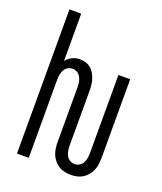

<svg xmlns="http://www.w3.org/2000/svg" viewBox="-138 -824 775 920"><g transform="rotate(20 250.0 -363.5)"><path d="M332 8Q316 8 300 4.5Q284 1 270.5 -7.5Q257 -16 246.5 -29Q236 -42 230 -57Q224 -72 222 -88Q220 -104 220 -120V-400Q220 -413 217.5 -425.5Q215 -438 209 -449Q203 -460 192 -466.5Q181 -473 168 -473Q155 -473 144 -466.5Q133 -460 127 -449Q121 -438 118.5 -425.5Q116 -413 116 -400V0H56V-735H116V-494Q128 -510 147 -519Q166 -528 186 -528Q201 -528 215.5 -523.5Q230 -519 241.5 -509.5Q253 -500 260.5 -486.5Q268 -473 272.5 -459Q277 -445 278.5 -430Q280 -415 280 -400V-120Q280 -107 282.5 -94.5Q285 -82 291 -71Q297 -60 308 -53.5Q319 -47 332 -47Q345 -47 356 -53.5Q367 -60 373 -71Q379 -82 381.5 -94.5Q384 -107 384 -120V-520H444V-120Q444 -104 442 -88Q440 -72 434 -57Q428 -42 417.5 -29Q407 -16 393.5 -7.5Q380 1 364 4.5Q348 8 332 8Z"/></g></svg>

Font: Iosevka Curly Light
Style: Regular
Weight: 300
Monospace: yes
Designer: Belleve Invis
Foundry: Belleve Invis
Version: Version 22.1.2; ttfautohint (v1.8.4)